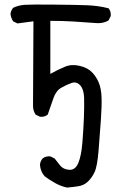

<svg xmlns="http://www.w3.org/2000/svg" viewBox="-20 -719 540 866"><path d="M282.2 127Q254.9 121.1 230 107.4Q205.1 93.8 181.6 76.2Q162.1 54.7 160.2 23.4Q162.1 7.8 171.9 -3.9Q185.5 -15.6 207 -13.7L226.6 -3.9Q236.3 7.8 250.5 26.4Q264.6 44.9 292 46.9Q319.3 48.8 333 16.6Q346.7 -15.6 351.6 -75.7Q356.4 -135.7 358.4 -187Q360.4 -238.3 359.4 -276.9Q358.4 -315.4 341.8 -334Q325.2 -352.5 302.7 -344.7Q280.3 -336.9 256.3 -323.2Q232.4 -309.6 220.7 -275.4Q209 -241.2 195.3 -202.1Q181.6 -190.4 160.2 -192.4L140.6 -202.1Q128.9 -219.7 128.9 -241.2L130.9 -623Q84 -617.2 58.6 -613.3L39.1 -623Q29.3 -638.7 27.3 -656.2Q29.3 -671.9 39.1 -683.6Q62.5 -695.3 91.8 -697.3Q121.1 -699.2 222.2 -698.2Q323.2 -697.3 373 -695.3Q422.9 -693.4 469.7 -681.6Q481.4 -668 479.5 -646.5L469.7 -627Q444.3 -611.3 409.2 -615.2Q360.4 -619.1 309.6 -622.1Q258.8 -625 207 -625V-385.7Q242.2 -405.3 272.9 -418Q303.7 -430.7 339.8 -421.9Q376 -413.1 395.5 -392.6Q415 -372.1 425.8 -345.7Q436.5 -319.3 438 -280.8Q439.5 -242.2 435.1 -179.2Q430.7 -116.2 424.8 -42.5Q418.9 31.2 406.7 57.1Q394.5 83 376.5 100.1Q358.4 117.2 333 121.1Q307.6 125 282.2 127Z"/></svg>

Font: JasonHandwriting4
Style: Regular
Weight: 400
Version: Version 1.01.21